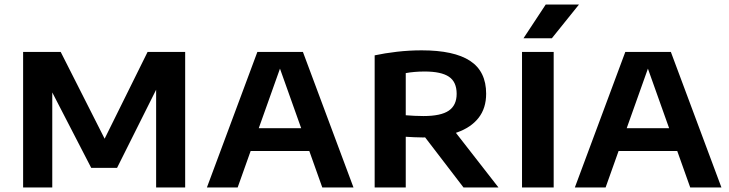

<svg xmlns="http://www.w3.org/2000/svg" viewBox="-20 -823 3201 843"><path d="M81.5 0V-595H246.5L448.5 -196H430.5L628 -595H793V0H665.5V-483H692.5L494 -86H380.5L175.5 -483H209.5V0Z M888.5 0 1110 -595H1310L1532 0H1395L1202 -542H1216.5L1023.5 0ZM1046 -160 1077.5 -260H1342.5L1373 -160Z M1625 0V-580Q1669 -589.5 1723 -595.8Q1777 -602 1831.5 -602Q1973.5 -602 2044 -555.8Q2114.5 -509.5 2114.5 -411.5Q2114.5 -348 2081.2 -305.5Q2048 -263 1985.8 -241.2Q1923.5 -219.5 1836 -219.5Q1817 -219.5 1798.5 -220.5Q1780 -221.5 1761.5 -222.5V0ZM2015 0 1803.5 -276H1953.5L2168.5 0ZM1839.5 -313.5Q1916 -313.5 1950.5 -337.2Q1985 -361 1985 -411Q1985 -463.5 1951 -486.2Q1917 -509 1844.5 -509Q1821.5 -509 1800.8 -507.2Q1780 -505.5 1761.5 -502V-317Q1783.5 -315.5 1799.8 -314.5Q1816 -313.5 1839.5 -313.5Z M2272 0V-595H2411V0ZM2278.5 -655 2376 -803H2522L2403 -655Z M2504 0 2725.5 -595H2925.5L3147.5 0H3010.5L2817.5 -542H2832L2639 0ZM2661.5 -160 2693 -260H2958L2988.5 -160Z"/></svg>

Font: Encode Sans SC SemiExpanded SemiBold
Style: Regular
Weight: 600
Width: 6
Designer: Multiple Designers
Foundry: Impallari Type
Version: Version 3.002